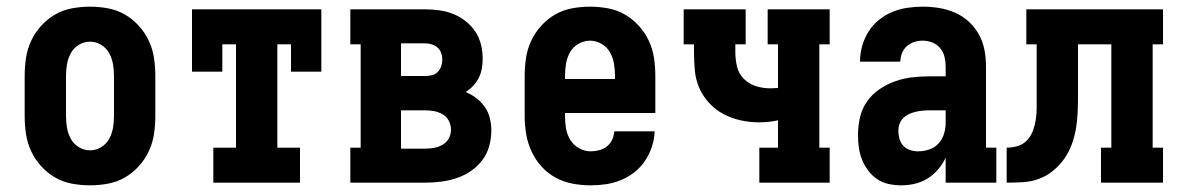

<svg xmlns="http://www.w3.org/2000/svg" viewBox="-20 -548 3540 576"><path d="M250 8Q223 8 196 3Q169 -2 145.5 -15.5Q122 -29 103.5 -49.5Q85 -70 73.5 -94.5Q62 -119 58 -146Q54 -173 54 -200V-320Q54 -347 58 -374Q62 -401 73.5 -425.5Q85 -450 103.5 -470.5Q122 -491 145.5 -504.5Q169 -518 196 -523Q223 -528 250 -528Q277 -528 304 -523Q331 -518 354.5 -504.5Q378 -491 396.5 -470.5Q415 -450 426.5 -425.5Q438 -401 442 -374Q446 -347 446 -320V-200Q446 -173 442 -146Q438 -119 426.5 -94.5Q415 -70 396.5 -49.5Q378 -29 354.5 -15.5Q331 -2 304 3Q277 8 250 8ZM250 -97Q268 -97 283.5 -106.5Q299 -116 307.5 -131.5Q316 -147 319 -164.5Q322 -182 322 -200V-320Q322 -338 319 -355.5Q316 -373 307.5 -388.5Q299 -404 283.5 -413.5Q268 -423 250 -423Q232 -423 216.5 -413.5Q201 -404 192.5 -388.5Q184 -373 181 -355.5Q178 -338 178 -320V-200Q178 -182 181 -164.5Q184 -147 192.5 -131.5Q201 -116 216.5 -106.5Q232 -97 250 -97Z M620 0V-105H688V-415H647V-333H556V-520H944V-333H853V-415H812V-105H880V0Z M1031 0V-105H1062V-415H1031V-520H1255Q1277 -520 1298.5 -517Q1320 -514 1340 -506Q1360 -498 1377 -484.5Q1394 -471 1406 -453Q1418 -435 1423 -414Q1428 -393 1428 -371Q1428 -357 1425.5 -342.5Q1423 -328 1416.5 -315Q1410 -302 1400 -291Q1390 -280 1377 -272Q1394 -265 1409 -253.5Q1424 -242 1434.5 -227Q1445 -212 1449.5 -193.5Q1454 -175 1454 -157Q1454 -133 1447.5 -109.5Q1441 -86 1426.5 -67Q1412 -48 1392 -34.5Q1372 -21 1349.5 -13.5Q1327 -6 1303 -3Q1279 0 1255 0ZM1183 -320H1255Q1266 -320 1276 -322.5Q1286 -325 1293 -332Q1300 -339 1303.5 -349Q1307 -359 1307 -369Q1307 -379 1303.5 -389Q1300 -399 1292.5 -405.5Q1285 -412 1275 -415Q1265 -418 1255 -418H1183ZM1183 -102H1255Q1269 -102 1282.5 -104.5Q1296 -107 1308 -114Q1320 -121 1326.5 -133Q1333 -145 1333 -159Q1333 -173 1326.5 -185.5Q1320 -198 1308 -205Q1296 -212 1282.5 -214.5Q1269 -217 1255 -217H1183Z M1752 8Q1725 8 1698 3Q1671 -2 1647 -15Q1623 -28 1604.5 -48.5Q1586 -69 1574.5 -94Q1563 -119 1558.5 -146Q1554 -173 1554 -200V-320Q1554 -347 1558 -374Q1562 -401 1573.5 -425.5Q1585 -450 1603.5 -470.5Q1622 -491 1645.5 -504.5Q1669 -518 1696 -523Q1723 -528 1750 -528Q1777 -528 1804 -523Q1831 -518 1854.5 -504.5Q1878 -491 1896.5 -470.5Q1915 -450 1926.5 -425.5Q1938 -401 1942 -374Q1946 -347 1946 -320V-209H1675V-200Q1675 -181 1678 -163Q1681 -145 1690.5 -129Q1700 -113 1717 -103.5Q1734 -94 1752 -94Q1765 -94 1778 -97.5Q1791 -101 1801 -109Q1811 -117 1816.5 -129Q1822 -141 1823 -154H1944Q1943 -130 1935.5 -107.5Q1928 -85 1915 -65.5Q1902 -46 1883.5 -31.5Q1865 -17 1843.5 -8Q1822 1 1799 4.5Q1776 8 1752 8ZM1675 -311H1825V-320Q1825 -338 1822 -356.5Q1819 -375 1810 -391Q1801 -407 1784.5 -416.5Q1768 -426 1750 -426Q1732 -426 1715.5 -416.5Q1699 -407 1690 -391Q1681 -375 1678 -356.5Q1675 -338 1675 -320Z M2258 0V-105H2314V-187Q2300 -184 2285.5 -182.5Q2271 -181 2257 -181Q2229 -181 2202 -187Q2175 -193 2151 -205.5Q2127 -218 2108 -238.5Q2089 -259 2078 -284Q2067 -309 2064.5 -336.5Q2062 -364 2062 -392V-415H2031V-520H2217V-415H2186V-392Q2186 -370 2191 -348.5Q2196 -327 2211.5 -311.5Q2227 -296 2248 -289.5Q2269 -283 2291 -283Q2297 -283 2302.5 -283.5Q2308 -284 2314 -284V-415H2283V-520H2469V-415H2438V-105H2469V0Z M2684 8Q2665 8 2646 4Q2627 0 2611.5 -10.5Q2596 -21 2584.5 -36.5Q2573 -52 2566 -69.5Q2559 -87 2556.5 -105.5Q2554 -124 2554 -143Q2554 -170 2560 -196Q2566 -222 2581 -243.5Q2596 -265 2618 -280Q2640 -295 2665 -304Q2690 -313 2716 -316Q2742 -319 2769 -319H2817V-348Q2817 -363 2813.5 -377.5Q2810 -392 2800.5 -403.5Q2791 -415 2777 -420.5Q2763 -426 2748 -426Q2735 -426 2722.5 -422Q2710 -418 2700.5 -409.5Q2691 -401 2686 -388.5Q2681 -376 2681 -363H2560Q2560 -387 2566.5 -410Q2573 -433 2585.5 -453Q2598 -473 2616.5 -488Q2635 -503 2656.5 -512Q2678 -521 2701.5 -524.5Q2725 -528 2748 -528Q2773 -528 2797.5 -524Q2822 -520 2845 -510Q2868 -500 2886.5 -483Q2905 -466 2917 -444Q2929 -422 2933.5 -397.5Q2938 -373 2938 -348V-105H2969V0H2817V-75Q2808 -56 2794.5 -40Q2781 -24 2763.5 -13Q2746 -2 2725.5 3Q2705 8 2684 8ZM2734 -94Q2751 -94 2767.5 -99.5Q2784 -105 2795.5 -117.5Q2807 -130 2812 -146.5Q2817 -163 2817 -180V-217H2769Q2758 -217 2747.5 -216Q2737 -215 2726.5 -212.5Q2716 -210 2706.5 -205.5Q2697 -201 2689.5 -193.5Q2682 -186 2678.5 -176Q2675 -166 2675 -155Q2675 -143 2678.5 -131Q2682 -119 2690 -110.5Q2698 -102 2710 -98Q2722 -94 2734 -94Z M3000 0V-105Q3017 -105 3033.5 -110Q3050 -115 3061.5 -127.5Q3073 -140 3079 -156.5Q3085 -173 3087.5 -190Q3090 -207 3090 -224Q3090 -241 3090 -258V-415H3059V-520H3469V-415H3438V-105H3469V0H3283V-105H3314V-415H3214V-261Q3214 -237 3213 -212Q3212 -187 3208 -163Q3204 -139 3195.5 -115.5Q3187 -92 3173 -72Q3159 -52 3139.5 -36Q3120 -20 3097 -11.5Q3074 -3 3049.5 -1.5Q3025 0 3000 0Z"/></svg>

Font: Iosevka Curly Slab Extrabold
Style: Regular
Weight: 800
Monospace: yes
Designer: Belleve Invis
Foundry: Belleve Invis
Version: Version 22.1.2; ttfautohint (v1.8.4)